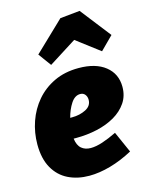

<svg xmlns="http://www.w3.org/2000/svg" viewBox="-127 -928 799 1024"><g transform="rotate(-15 272.5 -416.5)"><path d="M238 15Q173 15 122 -10Q71 -35 41.5 -87Q12 -139 12 -218Q12 -283 33 -343.5Q54 -404 94.5 -451.5Q135 -499 194 -527Q253 -555 329 -555Q423 -555 476.5 -512.5Q530 -470 530 -398Q530 -348 504.5 -310.5Q479 -273 436 -248Q393 -223 337.5 -210.5Q282 -198 222 -198Q214 -198 207 -198Q212 -160 232 -143Q252 -126 283 -126Q312 -126 348.5 -138Q385 -150 428 -171L480 -54Q417 -20 355 -2.5Q293 15 238 15ZM302 -419Q272 -419 250.5 -386Q229 -353 218 -310Q222 -310 229 -310Q271 -310 304.5 -327Q338 -344 338 -378Q338 -395 328.5 -407Q319 -419 302 -419ZM193 -609 141 -680 305 -837 414 -848 545 -680 474 -609 346 -706Z"/></g></svg>

Font: Bitter Black
Style: Italic
Weight: 900
Italic angle: -9°
Designer: Sol Matas, and Bitter project Authors
Foundry: Sol Matas
Version: Version 2.001